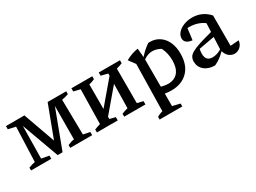

<svg xmlns="http://www.w3.org/2000/svg" viewBox="-42 -1065 2436 1826"><g transform="rotate(-30 1176.0 -152.0)"><path d="M621 -50 694 -35V0H453V-31Q471 -39 491 -45Q511 -51 524 -52L526 -418L369 0H315L167 -406L162 -50L245 -35V0H23V-31Q40 -38 58 -43Q76 -48 94 -52L108 -432L27 -450V-485H230L354 -137L485 -485H689V-454Q658 -442 615 -434Z M746 0V-32Q761 -38 776 -43.5Q791 -49 811 -54L818 -433L746 -450V-485H975V-453Q960 -446 944.5 -440.5Q929 -435 912 -431V-162L1120 -407V-431L1046 -450V-485H1279V-453Q1252 -440 1214 -431V-52L1279 -36V0H1046V-32Q1062 -39 1079.5 -44.5Q1097 -50 1113 -54L1118 -319L912 -76V-52L975 -36V0Z M1324 192V162Q1337 155 1351 148.5Q1365 142 1386 137L1396 -377L1343 -448Q1377 -467 1411 -479Q1445 -491 1480 -496L1489 -399Q1513 -427 1539 -450Q1565 -473 1594 -493Q1603 -494 1611 -494Q1672 -494 1717 -463Q1762 -432 1786 -377.5Q1810 -323 1810 -252Q1810 -128 1742.5 -59.5Q1675 9 1561 9Q1527 9 1490 3V140L1573 160V192ZM1586 -406Q1538 -406 1490 -372V-73Q1533 -61 1564 -61Q1636 -61 1673.5 -106.5Q1711 -152 1711 -236Q1711 -316 1678 -380Q1632 -406 1586 -406Z M2039 10Q1967 10 1923.5 -27Q1880 -64 1880 -123Q1880 -150 1891.5 -170.5Q1903 -191 1934 -208.5Q1965 -226 2020.5 -244Q2076 -262 2164 -285L2168 -379Q2100 -430 2003 -430Q1996 -430 1988 -429L1972 -304Q1890 -314 1890 -371Q1890 -405 1915.5 -433Q1941 -461 1983 -477.5Q2025 -494 2076 -494Q2131 -494 2177.5 -472.5Q2224 -451 2259 -411V-78L2352 -85Q2347 -43 2319.5 -18Q2292 7 2256 7Q2225 7 2198 -14Q2171 -35 2159 -77Q2133 -50 2104.5 -28.5Q2076 -7 2039 10ZM1984 -149Q1984 -68 2058 -68Q2104 -68 2156 -98L2162 -231L1990 -200Q1987 -187 1985.5 -174Q1984 -161 1984 -149Z"/></g></svg>

Font: Piazzolla Medium
Style: Regular
Weight: 500
Designer: Juan Pablo del Peral
Foundry: Huerta Tipografica
Version: Version 1.330